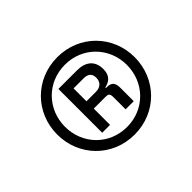

<svg xmlns="http://www.w3.org/2000/svg" viewBox="-97 -871 725 725"><g transform="rotate(-45 265.5 -509.0)"><path d="M317.9 -503.4H313V-506.8C334 -511.2 356.9 -522.9 356.9 -560.5C356.9 -606.4 327.6 -627.9 282.7 -627.9H183.6V-394H225.6V-481H285.6C301.3 -481 308.6 -479.5 308.6 -460V-394H352.1V-464.4C352.1 -489.3 345.2 -503.4 317.9 -503.4ZM58.6 -509.3C58.6 -393.6 147.5 -302.2 265.6 -302.2C383.3 -302.2 472.2 -393.6 472.2 -509.3C472.2 -624.5 383.3 -715.8 265.6 -715.8C147.5 -715.8 58.6 -624.5 58.6 -509.3ZM100.1 -509.3C100.1 -601.6 170.4 -675.3 265.6 -675.3C360.4 -675.3 430.7 -601.6 430.7 -509.3C430.7 -416.5 360.4 -342.8 265.6 -342.8C170.4 -342.8 100.1 -416.5 100.1 -509.3ZM225.6 -520V-588.9H279.3C297.9 -588.9 314.9 -582 314.9 -557.1C314.9 -529.3 294.9 -520 276.4 -520Z"/></g></svg>

Font: Wand UI Pro Black
Style: Regular
Weight: 900
Designer: Andreas Faust
Version: Version 1.003;FEAKit 1.0